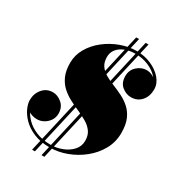

<svg xmlns="http://www.w3.org/2000/svg" viewBox="-211 -960 1077 1170"><g transform="rotate(30 327.5 -375.0)"><path d="M280 14.5Q214 14.5 166.8 -5.5Q119.5 -25.5 89.2 -56Q59 -86.5 44.8 -118.5Q30.5 -150.5 30.5 -175Q30.5 -221 58.2 -254Q86 -287 130 -287Q164 -287 194 -261.2Q224 -235.5 224 -191Q224 -163.5 209.8 -142Q195.5 -120.5 173.2 -108Q151 -95.5 126.5 -95.5Q91 -95.5 61.2 -115.5Q31.5 -135.5 31.5 -175H50.5Q50.5 -153 63.2 -123.8Q76 -94.5 103.2 -66.8Q130.5 -39 173.8 -20.8Q217 -2.5 277.5 -2.5Q318 -2.5 357 -17.8Q396 -33 421.8 -61.2Q447.5 -89.5 447.5 -129Q447.5 -166.5 430.2 -191Q413 -215.5 384.8 -232.8Q356.5 -250 322.8 -264.8Q289 -279.5 255 -296.8Q221 -314 192.8 -339Q164.5 -364 147.2 -401.8Q130 -439.5 130 -495Q130 -549.5 157.8 -597.5Q185.5 -645.5 231.8 -682Q278 -718.5 334.2 -739.2Q390.5 -760 447 -760Q501 -760 548.5 -739.5Q596 -719 625.5 -684.8Q655 -650.5 655 -610Q655 -560.5 627.2 -529.2Q599.5 -498 555 -498Q521 -498 491.2 -522Q461.5 -546 461.5 -594Q461.5 -635.5 491.2 -662.5Q521 -689.5 557.5 -689.5Q581 -689.5 603.2 -677Q625.5 -664.5 639.8 -646Q654 -627.5 654 -610H635Q635 -645 609.5 -675Q584 -705 541.5 -723.2Q499 -741.5 448.5 -741.5Q408 -741.5 376 -729Q344 -716.5 325.2 -693.2Q306.5 -670 306.5 -638Q306.5 -600.5 323.2 -576.8Q340 -553 367.5 -537.2Q395 -521.5 427.8 -508.5Q460.5 -495.5 493.2 -479.2Q526 -463 553.5 -438.5Q581 -414 597.8 -376Q614.5 -338 614.5 -280Q614.5 -216.5 584.8 -162.8Q555 -109 505.8 -69.2Q456.5 -29.5 397.5 -7.5Q338.5 14.5 280 14.5ZM194 80 401.5 -830H421.5L214 80ZM260.5 80 468 -830H488L280.5 80Z"/></g></svg>

Font: Bodoni Moda 11pt Black
Style: Italic
Weight: 900
Italic angle: -13°
Designer: Owen Earl
Foundry: indestructible type
Version: Version 2.004